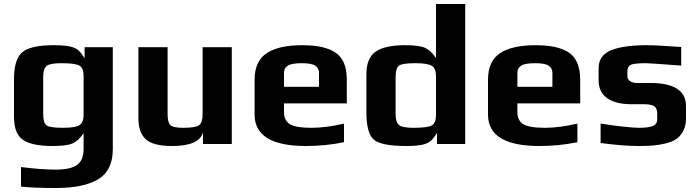

<svg xmlns="http://www.w3.org/2000/svg" viewBox="-20 -720 3494 960"><path d="M544 -484H403V-429C391.7 -447 381.3 -460.2 372 -468.5C362.7 -476.8 348.7 -483.2 330 -487.5C311.3 -491.8 284.7 -494 250 -494C171.3 -494 118.3 -482.2 91 -458.5C63.7 -434.8 50 -390.3 50 -325V-136C50 -80 64.8 -41.7 94.5 -21C124.2 -0.3 173.7 10 243 10C291 10 324.7 5.5 344 -3.5C363.3 -12.5 381.3 -29.3 398 -54V24C398 62 387.2 88.8 365.5 104.5C343.8 120.2 308.7 128 260 128C208.7 128 150.3 123.7 85 115V213C125.7 217.7 184 220 260 220C352.7 220 423.2 205.3 471.5 176C519.8 146.7 544 96.7 544 26ZM398 -145C398 -121 391.5 -104.3 378.5 -95C365.5 -85.7 337.7 -81 295 -81C250.3 -81 222.7 -85.3 212 -94C201.3 -102.7 196 -121.3 196 -150V-335C196 -361.7 201.3 -379.8 212 -389.5C222.7 -399.2 247.7 -404 287 -404C334.3 -404 364.7 -399.8 378 -391.5C391.3 -383.2 398 -366 398 -340Z M1139 0V-484H993V-149C993 -121.7 987.3 -103.5 976 -94.5C964.7 -85.5 938 -81 896 -81C862 -81 840.5 -85.7 831.5 -95C822.5 -104.3 818 -122.3 818 -149V-484H672V-129C672 -82.3 684 -47.5 708 -24.5C732 -1.5 776 10 840 10C932 10 983.7 -13 995 -59V0Z M1714 -203V-321C1714 -385.7 1695.7 -430.7 1659 -456C1622.3 -481.3 1566.7 -494 1492 -494C1412.7 -494 1353 -480.7 1313 -454C1273 -427.3 1253 -383 1253 -321V-147C1253 -42.3 1338.7 10 1510 10C1575.3 10 1638.7 3.7 1700 -9V-102C1640 -88 1586 -81 1538 -81C1484.7 -81 1448.3 -87.2 1429 -99.5C1409.7 -111.8 1400 -131.7 1400 -159V-203ZM1575 -286H1400V-356C1400 -371.3 1406.2 -383.2 1418.5 -391.5C1430.8 -399.8 1454.7 -404 1490 -404C1522 -404 1544.2 -399.8 1556.5 -391.5C1568.8 -383.2 1575 -371.3 1575 -356Z M2306 0V-700H2160V-430C2143.3 -454.7 2125.3 -471.5 2106 -480.5C2086.7 -489.5 2053 -494 2005 -494C1938.3 -494 1889.5 -483.3 1858.5 -462C1827.5 -440.7 1812 -402.7 1812 -348V-159C1812 -87.7 1824.7 -41.7 1850 -21C1875.3 -0.3 1929.3 10 2012 10C2046.7 10 2073.3 7.8 2092 3.5C2110.7 -0.8 2124.7 -7.2 2134 -15.5C2143.3 -23.8 2153.7 -37 2165 -55V0ZM2160 -145C2160 -119 2153.3 -101.8 2140 -93.5C2126.7 -85.2 2096.3 -81 2049 -81C2009.7 -81 1984.7 -85.8 1974 -95.5C1963.3 -105.2 1958 -123.3 1958 -150V-335C1958 -363.7 1963.3 -382.3 1974 -391C1984.7 -399.7 2012.3 -404 2057 -404C2099.7 -404 2127.5 -399.3 2140.5 -390C2153.5 -380.7 2160 -364 2160 -340Z M2881 -203V-321C2881 -385.7 2862.7 -430.7 2826 -456C2789.3 -481.3 2733.7 -494 2659 -494C2579.7 -494 2520 -480.7 2480 -454C2440 -427.3 2420 -383 2420 -321V-147C2420 -42.3 2505.7 10 2677 10C2742.3 10 2805.7 3.7 2867 -9V-102C2807 -88 2753 -81 2705 -81C2651.7 -81 2615.3 -87.2 2596 -99.5C2576.7 -111.8 2567 -131.7 2567 -159V-203ZM2742 -286H2567V-356C2567 -371.3 2573.2 -383.2 2585.5 -391.5C2597.8 -399.8 2621.7 -404 2657 -404C2689 -404 2711.2 -399.8 2723.5 -391.5C2735.8 -383.2 2742 -371.3 2742 -356Z M3410 -189C3410 -266.3 3350.7 -305 3232 -305H3168C3150.7 -305 3137.8 -308.3 3129.5 -315C3121.2 -321.7 3117 -329 3117 -337V-363C3117 -379 3122.3 -389.8 3133 -395.5C3143.7 -401.2 3169.3 -404 3210 -404C3223.3 -404 3282 -400 3386 -392V-485C3303.3 -491 3246 -494 3214 -494C3137.3 -494 3078 -485.7 3036 -469C2994 -452.3 2973 -422 2973 -378V-319C2973 -279.7 2987.2 -249.8 3015.5 -229.5C3043.8 -209.2 3083.3 -199 3134 -199H3197C3225.7 -199 3244.3 -195.2 3253 -187.5C3261.7 -179.8 3266 -168.3 3266 -153V-123C3266 -106.3 3258.2 -95.2 3242.5 -89.5C3226.8 -83.8 3204.7 -81 3176 -81C3140 -81 3075.7 -88 2983 -102V-5C3057.7 5 3121.3 10 3174 10C3201.3 10 3225.2 9.2 3245.5 7.5C3265.8 5.8 3287 2.3 3309 -3C3331 -8.3 3348.8 -15.8 3362.5 -25.5C3376.2 -35.2 3387.5 -48.7 3396.5 -66C3405.5 -83.3 3410 -104 3410 -128Z"/></svg>

Font: Play
Style: Bold
Weight: 700
Designer: Jonas Hecksher
Foundry: Jonas Hecksher, Playtypeª, e-types AS
Version: Version 1.002